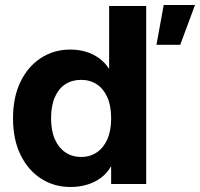

<svg xmlns="http://www.w3.org/2000/svg" viewBox="-20 -735 799 767"><path d="M262 12Q196 12 144 -21.5Q92 -55 62 -116.5Q32 -178 32 -262Q32 -346 61.5 -407.5Q91 -469 143 -503Q195 -537 261 -537Q294 -537 322.5 -528.5Q351 -520 375 -503Q399 -486 415 -461H416V-711H564V0H424V-70H423Q408 -43 383 -24.5Q358 -6 327 3Q296 12 262 12ZM304 -108Q340 -108 367 -126.5Q394 -145 409 -179Q424 -213 424 -263Q424 -312 409 -346Q394 -380 367 -398Q340 -416 304 -416Q268 -416 241 -398.5Q214 -381 199 -346.5Q184 -312 184 -263Q184 -213 199 -179Q214 -145 241 -126.5Q268 -108 304 -108ZM605 -556 634 -715H759L700 -556Z"/></svg>

Font: TikTok Sans 24pt
Style: Bold
Weight: 700
Version: Version 4.000